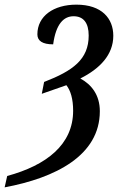

<svg xmlns="http://www.w3.org/2000/svg" viewBox="-103 -567 525 827"><path d="M-83 240C136 199 327 103 327 -88C327 -158 291 -203 243 -229C327 -271 385 -331 385 -413C385 -487 336 -547 226 -547C128 -547 58 -498 58 -419C58 -391 80 -376 126 -376C138 -465 172 -497 214 -497C256 -497 279 -469 279 -414C279 -311 211 -262 87 -214L77 -163L183 -200C201 -177 212 -141 212 -90C212 56 97 145 -72 191Z"/></svg>

Font: Noto Serif Condensed Semi
Style: Italic
Weight: 600
Width: 3
Italic angle: -12°
Designer: Monotype Design Team
Foundry: Monotype Imaging Inc.
Version: Version 1.901